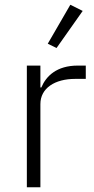

<svg xmlns="http://www.w3.org/2000/svg" viewBox="-20 -788 397 808"><path d="M93 0V-512H150V-420H154C174 -468 219 -512 307 -512H341V-456H296C211 -456 150 -417 150 -350V0ZM218 -586 181 -604 276 -768 328 -742Z"/></svg>

Font: Plexus Sans Light
Style: Regular
Weight: 300
Version: Version 2.001;PS 002.001;hotconv 1.0.70;makeotf.lib2.5.58329